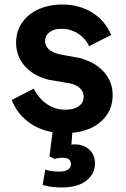

<svg xmlns="http://www.w3.org/2000/svg" viewBox="-20 -576 554 847"><path d="M168 240 180 172Q204 181 242 181Q266 181 279.5 172.5Q293 164 293 148Q293 135 284.5 127.5Q276 120 260 120Q236 120 221 125L198 114L212 7Q148 -4 100.5 -41.5Q53 -79 32 -135L129 -185Q151 -141 187.5 -116.5Q224 -92 268 -92Q306 -92 327.5 -107.5Q349 -123 349 -150Q349 -173 331 -188.5Q313 -204 284 -209L195 -224Q126 -242 88.5 -285.5Q51 -329 51 -388Q51 -437 77 -475.5Q103 -514 149.5 -535Q196 -556 255 -556Q330 -556 387 -520.5Q444 -485 470 -422L373 -372Q357 -407 324 -428Q291 -449 251 -449Q218 -449 198.5 -434Q179 -419 179 -395Q179 -351 245 -336L332 -320Q401 -301 439 -258Q477 -215 477 -156Q477 -88 429 -43Q381 2 299 10L295 62Q300 61 310 61Q349 61 374 84Q399 107 399 145Q399 191 361 221Q323 251 252 251Q204 251 168 240Z"/></svg>

Font: Evergrow Sans
Style: Bold
Weight: 700
Foundry: 10Web
Version: Version 1.000